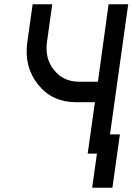

<svg xmlns="http://www.w3.org/2000/svg" viewBox="-20 -720 621 900"><path d="M133 -700 108 -522Q92 -406 159 -323Q225 -241 336 -241H425L391 0H483L581 -700H489L439 -337H350Q277 -337 233 -392Q190 -445 200 -522L225 -700ZM412 160H507L542 -90H447Z"/></svg>

Font: Unageo
Style: Medium-Italic
Weight: 500
Designer: Richard Sepsi
Foundry: Richard Sepsi
Version: Version 2.000